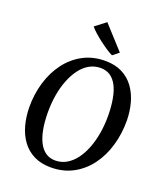

<svg xmlns="http://www.w3.org/2000/svg" viewBox="-176 -1107 1057 1233"><g transform="rotate(20 353.0 -490.5)"><path d="M318 10Q251.5 10 202.5 -14.5Q153.5 -39 121.5 -82.5Q89.5 -126 73.8 -183.2Q58 -240.5 57 -305.5Q56.5 -396.5 80.8 -477.2Q105 -558 151.8 -620Q198.5 -682 265 -717.5Q331.5 -753 415.5 -753Q482.5 -753 531.2 -728.2Q580 -703.5 611.8 -659.8Q643.5 -616 659 -559.8Q674.5 -503.5 675.5 -440Q676 -349.5 652.2 -268Q628.5 -186.5 582 -124Q535.5 -61.5 469 -25.8Q402.5 10 318 10ZM330 -41.5Q371 -41.5 405.8 -61.5Q440.5 -81.5 467.8 -117.5Q495 -153.5 514 -202.2Q533 -251 542.8 -309.2Q552.5 -367.5 552 -431.5Q551 -494 542 -543.5Q533 -593 514.8 -628Q496.5 -663 468.8 -681.5Q441 -700 402.5 -700Q362 -700 327 -680.5Q292 -661 265 -625.2Q238 -589.5 218.8 -541Q199.5 -492.5 189.8 -434.8Q180 -377 180.5 -313.5Q181 -250.5 190.5 -200Q200 -149.5 218.5 -114.2Q237 -79 264.8 -60.2Q292.5 -41.5 330 -41.5ZM442 -801Q424 -809.5 399.8 -825.5Q375.5 -841.5 350 -861Q324.5 -880.5 302.8 -899.8Q281 -919 268.5 -935L341.5 -991L484 -834.5Z"/></g></svg>

Font: Merriweather 24pt Medium
Style: Italic
Weight: 500
Italic angle: -7.8°
Version: Version 2.101